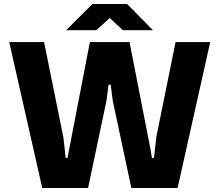

<svg xmlns="http://www.w3.org/2000/svg" viewBox="-20 -939 1097 959"><path d="M191 0 26 -729H200L297 -251L308 -150H317L326 -196L429 -729H627L731 -197L739 -150H749L761 -256L857 -729H1030L867 0H636L543 -437L533 -516H522L512 -437L420 0ZM310 -788 442 -919H615L744 -788H594L528 -849L461 -788Z"/></svg>

Font: Hubot Sans
Style: Bold
Weight: 700
Designer: Deni Anggara
Foundry: GitHub, Inc., Subsidiary of Microsoft Corporation
Version: Version 2.000